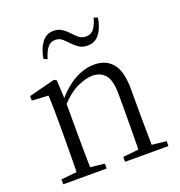

<svg xmlns="http://www.w3.org/2000/svg" viewBox="-136 -876 927 990"><g transform="rotate(-20 327.5 -380.5)"><path d="M43 0V-27L152 -38H178L281 -27V0ZM128 0Q129 -24 129.5 -65Q130 -106 130.5 -150Q131 -194 131 -227V-285Q131 -337 130.5 -378Q130 -419 128 -456L38 -461V-486L182 -523L195 -515L201 -398V-396V-227Q201 -194 201.5 -150Q202 -106 202.5 -65Q203 -24 204 0ZM382 0V-27L490 -38H517L620 -27V0ZM467 0Q468 -24 468.5 -64.5Q469 -105 469.5 -149Q470 -193 470 -227V-339Q470 -415 444.5 -445Q419 -475 374 -475Q340 -475 292 -453.5Q244 -432 188 -370L178 -402H187Q242 -467 296 -496.5Q350 -526 403 -526Q467 -526 503 -483Q539 -440 539 -338V-227Q539 -193 539.5 -149Q540 -105 540.5 -64.5Q541 -24 542 0ZM168 -642Q176 -694 200.5 -727.5Q225 -761 265 -761Q292 -761 311.5 -748Q331 -735 345 -719Q362 -700 377.5 -688Q393 -676 416 -676Q442 -676 458 -696Q474 -716 484 -754L505 -747Q497 -694 472.5 -661.5Q448 -629 407 -629Q379 -629 360.5 -641.5Q342 -654 328 -669Q312 -686 296.5 -700Q281 -714 258 -714Q232 -714 215.5 -693.5Q199 -673 188 -634Z"/></g></svg>

Font: Noto Serif SC ExtraLight Light
Style: Regular
Weight: 300
Version: Version 2.002-H1;hotconv 1.1.0;makeotfexe 2.6.0